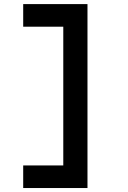

<svg xmlns="http://www.w3.org/2000/svg" viewBox="-20 -818 626 942"><path d="M93.8 104.5H409.2V-797.9H93.8V-687H290.5V-6.3H93.8Z"/></svg>

Font: Cascadia Code NF SemiBold
Style: Regular
Weight: 600
Monospace: yes
Designer: Aaron Bell
Foundry: Saja Typeworks
Version: Version 2404.023